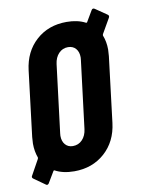

<svg xmlns="http://www.w3.org/2000/svg" viewBox="-88 -813 714 926"><g transform="rotate(-10 268.5 -349.5)"><path d="M500 -692 458 -619 457 -613Q470 -581 470 -542Q470 -532 468 -510L429 -190Q418 -100 357.5 -46Q297 8 208 8Q153 8 114 -13Q112 -14 110.5 -13Q109 -12 108 -10L77 42Q75 47 70 49Q65 51 61 47L6 8Q1 5 1 0Q1 -4 4 -8L45 -82L46 -88Q34 -120 34 -158Q34 -168 36 -190L75 -510Q86 -600 146 -654Q206 -708 295 -708Q349 -708 387 -688Q392 -686 394 -691L424 -742Q430 -753 440 -747L497 -708Q506 -702 500 -692ZM332 -516Q333 -520 333 -528Q333 -555 319 -571Q305 -587 281 -587Q254 -587 235.5 -567.5Q217 -548 213 -516L172 -184Q171 -180 171 -172Q171 -145 185 -129Q199 -113 222 -113Q250 -113 268.5 -132.5Q287 -152 291 -184Z"/></g></svg>

Font: Barlow Condensed
Style: Bold Italic
Weight: 700
Width: 3
Italic angle: -7°
Designer: Jeremy Tribby
Foundry: Tribby Type
Version: Version 1.408